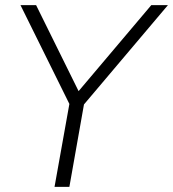

<svg xmlns="http://www.w3.org/2000/svg" viewBox="-20 -730 676 750"><path d="M636 -710 308 -322 251 0H193L251 -324L60 -710H121L287 -374L571 -710Z"/></svg>

Font: Livvic Light
Style: Italic
Weight: 300
Italic angle: -10°
Designer: Jacques Le Bailly, Baron von Fonthausen
Version: Version 1.001; ttfautohint (v1.8.2)